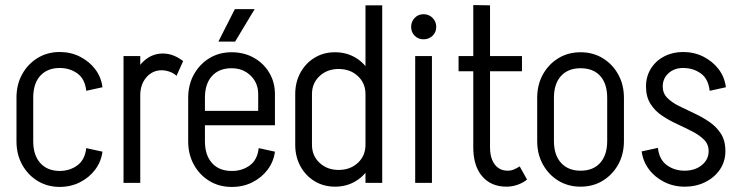

<svg xmlns="http://www.w3.org/2000/svg" viewBox="-20 -721 2917 757"><path d="M45 -163V-337H111V-163ZM45 -336Q45 -388 67.5 -428.5Q90 -469 128.5 -492.5Q167 -516 216 -516V-453Q167 -453 139 -422.5Q111 -392 111 -336ZM320 -363Q315 -410 285 -431.5Q255 -453 215 -453V-516Q259 -516 295.5 -497.5Q332 -479 355.5 -448Q379 -417 384 -377ZM45 -164H111Q111 -109 139 -78Q167 -47 216 -47V16Q167 16 128.5 -7.5Q90 -31 67.5 -71.5Q45 -112 45 -164ZM320 -137 384 -123Q379 -84 355.5 -52.5Q332 -21 295.5 -2.5Q259 16 215 16V-47Q255 -47 285 -69Q315 -91 320 -137Z M467 0V-500H533V0ZM494 -345Q494 -392 511 -429.5Q528 -467 557 -488.5Q586 -510 622 -510L618 -444Q581 -444 557 -416Q533 -388 533 -345ZM676 -422Q666 -432 649.5 -438Q633 -444 618 -444L622 -510Q645 -510 665.5 -501.5Q686 -493 702 -480Z M728 -227V-284H1064V-227ZM892 16V-47H896V16ZM722 -164V-335H788V-164ZM998 -284V-350H1064V-284ZM1064 -350H998Q998 -394 968 -423Q938 -452 893 -452V-515Q942 -515 980.5 -493.5Q1019 -472 1041.5 -434.5Q1064 -397 1064 -350ZM1000 -137 1064 -123Q1059 -84 1035.5 -52.5Q1012 -21 975.5 -2.5Q939 16 895 16V-47Q935 -47 965 -69Q995 -91 1000 -137ZM722 -335Q722 -387 744.5 -427.5Q767 -468 805.5 -491.5Q844 -515 893 -515V-452Q844 -452 816 -421.5Q788 -391 788 -335ZM722 -164H788Q788 -109 816 -78Q844 -47 893 -47V16Q844 16 805.5 -7.5Q767 -31 744.5 -71.5Q722 -112 722 -164ZM907 -557H841L906 -685H984Z M1487 -499H1421V-700H1487ZM1421 0V-500H1487V0ZM1144 -150V-350H1210V-150ZM1210 -350H1144Q1144 -397 1164.5 -434.5Q1185 -472 1220.5 -493.5Q1256 -515 1301 -515L1315 -449Q1270 -449 1240 -421Q1210 -393 1210 -350ZM1459 -350H1421Q1421 -393 1391 -421Q1361 -449 1315 -449L1301 -515Q1346 -515 1382 -493.5Q1418 -472 1438.5 -434.5Q1459 -397 1459 -350ZM1210 -150Q1210 -107 1240 -79Q1270 -51 1315 -51L1301 15Q1256 15 1220.5 -6.5Q1185 -28 1164.5 -65.5Q1144 -103 1144 -150ZM1459 -150Q1459 -103 1438.5 -65.5Q1418 -28 1382 -6.5Q1346 15 1301 15L1315 -51Q1361 -51 1391 -79Q1421 -107 1421 -150Z M1617 0V-500H1683V0ZM1650 -566Q1629 -566 1615 -580Q1601 -594 1601 -615Q1601 -636 1615 -650.5Q1629 -665 1650 -665Q1671 -665 1685.5 -650.5Q1700 -636 1700 -615Q1700 -594 1685.5 -580Q1671 -566 1650 -566Z M1846 -139V-701L1912 -700V-139ZM1788 -440V-500H2038V-440ZM1846 -140H1912Q1912 -111 1920.5 -90.5Q1929 -70 1944.5 -59Q1960 -48 1982 -48L1977 15Q1916 15 1881 -26Q1846 -67 1846 -140ZM2029 -65 2058 -13Q2042 0 2020.5 7.5Q1999 15 1977 15L1982 -48Q1995 -48 2006.5 -53Q2018 -58 2029 -65Z M2374 -164V-336H2440V-164ZM2098 -164V-336H2164V-164ZM2267 -452V-515H2271V-452ZM2267 15V-48H2271V15ZM2098 -335Q2098 -387 2120.5 -427.5Q2143 -468 2181.5 -491.5Q2220 -515 2269 -515V-452Q2220 -452 2192 -421.5Q2164 -391 2164 -335ZM2440 -335H2374Q2374 -391 2346.5 -421.5Q2319 -452 2269 -452V-515Q2318 -515 2356.5 -491.5Q2395 -468 2417.5 -427.5Q2440 -387 2440 -335ZM2098 -165H2164Q2164 -110 2192 -79Q2220 -48 2269 -48V15Q2220 15 2181.5 -8.5Q2143 -32 2120.5 -72.5Q2098 -113 2098 -165ZM2440 -165Q2440 -113 2417.5 -72.5Q2395 -32 2356.5 -8.5Q2318 15 2269 15V-48Q2319 -48 2346.5 -79Q2374 -110 2374 -165Z M2774 -125Q2774 -152 2756 -170Q2738 -188 2710 -202.5Q2682 -217 2650.5 -231.5Q2619 -246 2591 -264.5Q2563 -283 2545 -311Q2527 -339 2527 -380Q2527 -380 2533.5 -380Q2540 -380 2550 -380Q2560 -380 2570 -380Q2580 -380 2586.5 -380Q2593 -380 2593 -380Q2593 -353 2611 -335Q2629 -317 2657 -303Q2685 -289 2716.5 -274.5Q2748 -260 2776 -241Q2804 -222 2822 -194.5Q2840 -167 2840 -125Q2840 -125 2833.5 -125Q2827 -125 2817 -125Q2807 -125 2797 -125Q2787 -125 2780.5 -125Q2774 -125 2774 -125ZM2679 15V-48Q2720 -48 2747 -70Q2774 -92 2774 -125H2840Q2840 -85 2819 -53.5Q2798 -22 2761.5 -3.5Q2725 15 2679 15ZM2527 -380Q2527 -419 2546 -450Q2565 -481 2598.5 -498.5Q2632 -516 2673 -516V-453Q2639 -453 2616 -432.5Q2593 -412 2593 -380ZM2574 -138Q2579 -92 2609 -70Q2639 -48 2679 -48V15Q2636 15 2599 -3.5Q2562 -22 2538.5 -53.5Q2515 -85 2510 -124ZM2778 -363Q2773 -410 2743 -431.5Q2713 -453 2673 -453V-516Q2717 -516 2753.5 -497.5Q2790 -479 2813.5 -448Q2837 -417 2842 -377Z"/></svg>

Font: Akshar Light Light
Style: Regular
Weight: 300
Version: Version 1.100